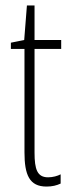

<svg xmlns="http://www.w3.org/2000/svg" viewBox="-20 -676 259 706"><path d="M157 -24C117 -24 107 -53 107 -115V-496H205V-529H107V-656H79L69 -529L20 -519V-496H70V-116C70 -33 88 10 151 10C172 10 188 6 203 -1V-35C192 -29 174 -24 157 -24Z"/></svg>

Font: Noto Sans Lao UI ExtCond ExtLt
Style: Regular
Weight: 200
Width: 2
Designer: Monotype Design Team
Foundry: Monotype Imaging Inc.
Version: Version 2.000